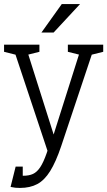

<svg xmlns="http://www.w3.org/2000/svg" viewBox="-35 -720 528 945"><path d="M199 23 25 -500H89L229 -58L369 -500H433L266 0ZM63 205Q50 205 40.5 204Q31 203 17 200L34 142Q45 143 58 144Q71 145 80 145Q108 145 127.5 136Q147 127 163 103Q179 79 195 33L206 0H266Q240 77 212 122Q184 167 148.5 186Q113 205 63 205ZM-15 -500H65V-445L-15 -465ZM79 -445V-500H159V-465ZM299 -500H379V-445L299 -465ZM393 -445V-500H473V-465ZM77 100V200H17L42 100ZM359 -700 229 -560H169L269 -700Z"/></svg>

Font: Epunda Slab Light
Style: Regular
Weight: 300
Designer: Simon Atzbach
Foundry: typofactur
Version: Version 1.102